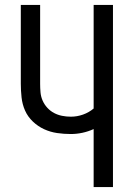

<svg xmlns="http://www.w3.org/2000/svg" viewBox="-20 -755 540 775"><path d="M358 0V-234Q336 -224 312.5 -219Q289 -214 266 -214Q238 -214 210.5 -218Q183 -222 158 -233.5Q133 -245 112.5 -264.5Q92 -284 81 -309Q70 -334 67 -362Q64 -390 64 -417V-735H142V-417Q142 -400 143.5 -382.5Q145 -365 152 -349Q159 -333 171 -320Q183 -307 198 -299Q213 -291 230.5 -287.5Q248 -284 266 -284Q291 -284 315 -292.5Q339 -301 358 -317V-735H436V0Z"/></svg>

Font: Huly
Style: Regular
Weight: 400
Designer: Belleve Invis
Foundry: Belleve Invis
Version: Version 33.2.5; ttfautohint (v1.8.4)